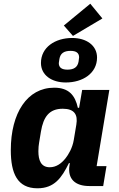

<svg xmlns="http://www.w3.org/2000/svg" viewBox="-20 -999 640 1031"><path d="M181.1 12.1C272 12.1 311.1 -44 350.1 -122.9H355.1L353 -110.1C342 -38 383.9 0 459.2 0H534.1L551.8 -106.9H498.9L567.1 -516H421.2L404.8 -420.1H398.1C383.2 -487.9 349.1 -528.1 271 -528.1C126.1 -528.1 38 -392 38 -192.8C38 -67.8 73.2 12.1 181.1 12.1ZM186.1 -187.1C186.1 -204.9 187.9 -220.9 190 -233L199.9 -293C213.1 -371.1 244 -415.1 317.1 -415.1C378.9 -415.1 399.1 -383.9 389.9 -329.9L376.1 -247.2C369 -203.8 346.9 -168 332 -149.1C308.9 -120 280.9 -100.9 247.2 -100.9C199.9 -100.9 186.1 -138.8 186.1 -187.1ZM199.9 -660.9C199.9 -595.2 257.8 -556.1 333.1 -556.1C425.1 -556.1 501.1 -605.8 501.1 -690C501.1 -756 442.8 -795.1 367.9 -795.1C275.9 -795.1 199.9 -745 199.9 -660.9ZM295.8 -660.2C295.8 -663 296.9 -670.1 299 -682.2C304 -712 322.8 -725.9 359 -725.9C388.8 -725.9 404.8 -714.8 404.8 -691.1C404.8 -687.9 403.8 -681.1 402 -669C397 -638.8 377.8 -625 342 -625C311.8 -625 295.8 -636 295.8 -660.2ZM322.8 -861.9 371.8 -806.1 529.8 -899.9 464.8 -979Z"/></svg>

Font: Margiela Mono Italic Bold It
Style: Regular
Weight: 700
Designer: Mike Abbink, Paul van der Laan, Pieter van Rosmalen
Foundry: Bold Monday
Version: Version 2.003 2021